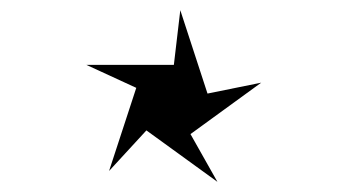

<svg xmlns="http://www.w3.org/2000/svg" viewBox="-20 -587 674 379"><path d="M323.2 -459 335.9 -566.9 389.6 -402.3 495.6 -423.8 356 -322.3 409.2 -228 269 -329.6 195.3 -249.5 249 -413.6 150.4 -459Z"/></svg>

Font: Vazirmatn UI NL Light
Style: Regular
Weight: 300
Designer: Saber Rastikerdar
Foundry: Saber Rastikerdar
Version: Version 33.003